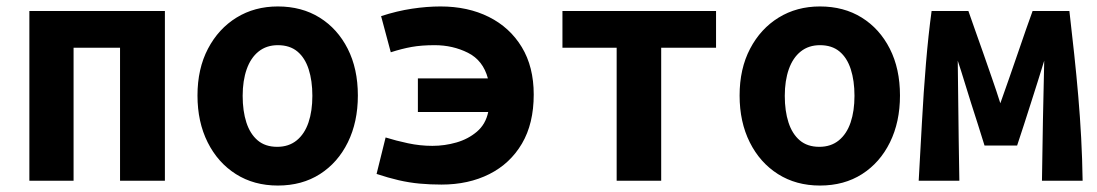

<svg xmlns="http://www.w3.org/2000/svg" viewBox="-20 -560 3400 595"><path d="M71 0V-526H491V0H352V-412H208V0Z M841 15Q767 15 711 -20.5Q655 -56 623.5 -119Q592 -182 592 -264Q592 -347 624.5 -409Q657 -471 713 -505.5Q769 -540 841 -540Q915 -540 970.5 -505.5Q1026 -471 1057.5 -409Q1089 -347 1089 -264Q1089 -182 1058 -119Q1027 -56 971.5 -20.5Q916 15 841 15ZM839 -105Q875 -105 899.5 -125Q924 -145 936 -180.5Q948 -216 948 -263Q948 -310 936.5 -345.5Q925 -381 901.5 -400.5Q878 -420 841 -420Q806 -420 781.5 -400.5Q757 -381 744.5 -345.5Q732 -310 732 -263Q732 -216 743.5 -180.5Q755 -145 778.5 -125Q802 -105 839 -105Z M1348 12Q1313 12 1280.5 9Q1248 6 1215.5 -1.5Q1183 -9 1147 -21L1175 -134Q1207 -124 1244.5 -116Q1282 -108 1320 -108Q1358 -108 1394.5 -118.5Q1431 -129 1458 -152Q1485 -175 1493 -213H1275V-317H1492Q1477 -373 1430 -396.5Q1383 -420 1327 -420Q1286 -420 1255.5 -414.5Q1225 -409 1191 -398L1161 -510Q1210 -526 1256.5 -533Q1303 -540 1345 -540Q1430 -540 1495 -507.5Q1560 -475 1597 -414Q1634 -353 1634 -267Q1634 -177 1597.5 -115Q1561 -53 1496.5 -20.5Q1432 12 1348 12Z M1891 0V-412H1723V-526H2199V-412H2029V0Z M2521 15Q2447 15 2391 -20.5Q2335 -56 2303.5 -119Q2272 -182 2272 -264Q2272 -347 2304.5 -409Q2337 -471 2393 -505.5Q2449 -540 2521 -540Q2595 -540 2650.5 -505.5Q2706 -471 2737.5 -409Q2769 -347 2769 -264Q2769 -182 2738 -119Q2707 -56 2651.5 -20.5Q2596 15 2521 15ZM2519 -105Q2555 -105 2579.5 -125Q2604 -145 2616 -180.5Q2628 -216 2628 -263Q2628 -310 2616.5 -345.5Q2605 -381 2581.5 -400.5Q2558 -420 2521 -420Q2486 -420 2461.5 -400.5Q2437 -381 2424.5 -345.5Q2412 -310 2412 -263Q2412 -216 2423.5 -180.5Q2435 -145 2458.5 -125Q2482 -105 2519 -105Z M2827 0Q2832 -86 2837 -180Q2842 -274 2849.5 -363.5Q2857 -453 2867 -526H2981Q2989 -502 3001 -469Q3013 -436 3026.5 -397Q3040 -358 3054 -318Q3068 -278 3080 -240Q3093 -276 3107 -316.5Q3121 -357 3134.5 -396Q3148 -435 3159.5 -468.5Q3171 -502 3180 -526H3294Q3302 -457 3309 -391.5Q3316 -326 3321.5 -262Q3327 -198 3330.5 -133Q3334 -68 3335 0H3209Q3210 -47 3210.5 -93.5Q3211 -140 3212 -186.5Q3213 -233 3214 -279.5Q3215 -326 3216 -372Q3206 -339 3195.5 -306Q3185 -273 3174.5 -240Q3164 -207 3153.5 -174.5Q3143 -142 3132 -109H3031Q3021 -142 3010.5 -174.5Q3000 -207 2989.5 -240Q2979 -273 2969 -306Q2959 -339 2948 -372Q2949 -310 2949.5 -248Q2950 -186 2951 -124Q2952 -62 2953 0Z"/></svg>

Font: Ubuntu Sans Mono
Style: Regular
Weight: 400
Monospace: yes
Designer: Dalton Maag Ltd
Foundry: Dalton Maag Ltd
Version: Version 1.006